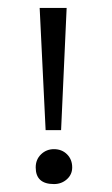

<svg xmlns="http://www.w3.org/2000/svg" viewBox="-20 -652 282 484"><path d="M116 -188Q70 -188 70 -230Q70 -250 83.5 -263Q97 -276 116 -276Q136 -276 149 -263Q162 -250 162 -230Q162 -212 148.5 -200Q135 -188 116 -188ZM134 -324H95L80 -632H148Z"/></svg>

Font: Ekushey Lal Sabuj Normal
Style: Regular
Weight: 400
Designer: Al Mamun Sumon
Foundry: Al Mamun Sumon
Version: Version 1.0